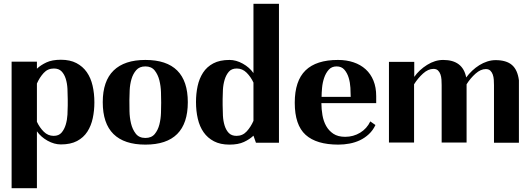

<svg xmlns="http://www.w3.org/2000/svg" viewBox="-20 -750 2793 1009"><path d="M41 239V-426H174V-389Q194 -408 224 -422Q254 -436 300 -436Q348 -436 381.5 -418.5Q415 -401 436 -371Q457 -341 466.5 -300Q476 -259 476 -212Q476 -169 467.5 -129Q459 -89 439 -58Q419 -27 385 -9Q351 9 300 9Q265 9 230 -10.5Q195 -30 174 -60V239ZM174 -110Q188 -80 210 -58Q232 -36 262 -36Q289 -36 303.5 -53Q318 -70 325.5 -95Q333 -120 334.5 -147.5Q336 -175 336 -196V-228Q336 -255 334.5 -283.5Q333 -312 325.5 -336Q318 -360 303.5 -375Q289 -390 263 -390Q231 -390 209.5 -366.5Q188 -343 174 -311Z M520 -213Q520 -324 577 -379.5Q634 -435 744 -435Q967 -435 967 -213Q967 10 744 10Q633 10 576.5 -45.5Q520 -101 520 -213ZM744 -25Q776 -25 793 -45.5Q810 -66 817.5 -95.5Q825 -125 826 -157Q827 -189 827 -211Q827 -233 826 -265.5Q825 -298 817.5 -328Q810 -358 793 -379.5Q776 -401 744 -401Q713 -401 696 -381.5Q679 -362 671 -334.5Q663 -307 661.5 -276.5Q660 -246 660 -224Q660 -201 660.5 -167Q661 -133 668.5 -101.5Q676 -70 693.5 -47.5Q711 -25 744 -25Z M1010 -214Q1010 -258 1018.5 -297.5Q1027 -337 1047 -368Q1067 -399 1101 -417Q1135 -435 1186 -435Q1221 -435 1256 -415.5Q1291 -396 1312 -366V-730H1446V0H1325L1312 -37Q1292 -18 1262 -4Q1232 10 1186 10Q1138 10 1104.5 -7.5Q1071 -25 1050 -55Q1029 -85 1019.5 -126Q1010 -167 1010 -214ZM1223 -36Q1255 -36 1276.5 -59.5Q1298 -83 1312 -115V-316Q1298 -346 1276 -368Q1254 -390 1224 -390Q1197 -390 1182.5 -373Q1168 -356 1160.5 -331Q1153 -306 1151.5 -278.5Q1150 -251 1150 -230V-198Q1150 -171 1151.5 -142.5Q1153 -114 1160.5 -90Q1168 -66 1182.5 -51Q1197 -36 1223 -36Z M1756 -435Q1801 -435 1838 -422.5Q1875 -410 1901.5 -386Q1928 -362 1942.5 -326.5Q1957 -291 1957 -245V-208H1669Q1669 -177 1674.5 -145Q1680 -113 1694 -88Q1708 -63 1732 -47Q1756 -31 1794 -31Q1837 -31 1872.5 -52.5Q1908 -74 1926 -112L1953 -93Q1940 -65 1918.5 -45Q1897 -25 1871.5 -13Q1846 -1 1817 4.5Q1788 10 1758 10Q1643 10 1586 -41.5Q1529 -93 1529 -210Q1529 -325 1585.5 -380Q1642 -435 1756 -435ZM1823 -241Q1823 -261 1821.5 -288.5Q1820 -316 1812.5 -341Q1805 -366 1790 -383.5Q1775 -401 1749 -401Q1723 -401 1707.5 -383.5Q1692 -366 1683.5 -341Q1675 -316 1672.5 -288.5Q1670 -261 1670 -241Z M2024 -425H2157V-346Q2183 -383 2224.5 -409Q2266 -435 2309 -435Q2412 -435 2430 -343Q2444 -362 2461.5 -378.5Q2479 -395 2499 -407.5Q2519 -420 2541 -427Q2563 -434 2584 -434Q2641 -434 2670.5 -408.5Q2700 -383 2707 -328V0H2576V-302Q2576 -316 2575 -331Q2574 -346 2569.5 -358.5Q2565 -371 2556.5 -379Q2548 -387 2533 -387Q2506 -387 2479 -363Q2452 -339 2432 -307V-1H2301V-303Q2301 -317 2300 -332Q2299 -347 2294.5 -359.5Q2290 -372 2281.5 -380Q2273 -388 2258 -388Q2230 -388 2203 -363.5Q2176 -339 2156 -307V-1H2024Z"/></svg>

Font: Gamine
Style: Bold
Weight: 700
Designer: Tapiwanashe Sebastian Garikayi
Version: Version 1.000